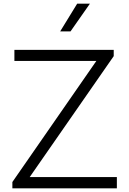

<svg xmlns="http://www.w3.org/2000/svg" viewBox="-20 -1020 701 1040"><path d="M362 -850H306L398 -1000H467ZM613 -61V0H47V-34L502 -690H58V-750H596V-716L141 -61Z"/></svg>

Font: Oakes Grotesk Light
Style: Regular
Weight: 300
Designer: Samuel Oakes
Foundry: Samuel Oakes
Version: Version 1.000;PS 001.000;hotconv 1.0.88;makeotf.lib2.5.64775